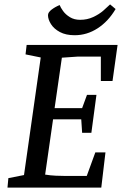

<svg xmlns="http://www.w3.org/2000/svg" viewBox="-20 -852 563 872"><path d="M14 0 18 -43 89 -57 165 -591 96 -605 101 -648H514L491 -484H438V-595H334L261 -590L228 -361H353L375 -421H418L395 -249H353L349 -310H221L185 -59Q210 -55 234 -54Q258 -53 273 -53H374L413 -160H459L440 0ZM319 -692Q279 -692 252 -706.5Q225 -721 211.5 -742.5Q198 -764 198 -783Q198 -796 214.5 -808.5Q231 -821 251 -829Q255 -818 266.5 -802Q278 -786 297.5 -774Q317 -762 344 -762Q376 -762 403 -774.5Q430 -787 449.5 -804Q469 -821 480 -832L505 -811Q472 -755 423.5 -723.5Q375 -692 319 -692Z"/></svg>

Font: Faustina Light Medium
Style: Italic
Weight: 500
Italic angle: -8°
Version: Version 1.200